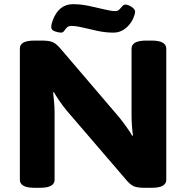

<svg xmlns="http://www.w3.org/2000/svg" viewBox="-20 -896 890 918"><path d="M146 2Q109 2 92 -8Q75 -18 75 -36V-664Q75 -683 92 -692.5Q109 -702 146 -702H178Q214 -702 231 -695Q248 -688 268 -665L550 -335Q569 -311 586.5 -286.5Q604 -262 612 -247L616 -248Q613 -266 611 -292.5Q609 -319 609 -345V-664Q609 -682 626 -692Q643 -702 680 -702H704Q741 -702 758 -692Q775 -682 775 -664V-36Q775 -18 758 -8Q741 2 704 2H672Q638 2 621 -5Q604 -12 586 -33L300 -366Q280 -390 263 -415Q246 -440 238 -455L234 -454Q236 -436 238.5 -409.5Q241 -383 241 -357V-36Q241 -18 224 -8Q207 2 170 2ZM272 -740Q260 -740 242.5 -746Q225 -752 225 -766Q225 -774 227.5 -784Q230 -794 233 -801Q262 -876 329 -876Q367 -876 406.5 -867.5Q446 -859 479 -851Q512 -843 530 -843Q543 -843 550.5 -850.5Q558 -858 564.5 -866Q571 -874 580 -874Q592 -874 609 -863Q626 -852 626 -840Q626 -829 617 -808Q604 -779 579 -759.5Q554 -740 523 -740Q485 -740 447.5 -748Q410 -756 377 -764Q344 -772 321 -772Q307 -772 299.5 -764Q292 -756 286.5 -748Q281 -740 272 -740Z"/></svg>

Font: Asap Expanded ExtraBold
Style: Regular
Weight: 800
Width: 7
Designer: Pablo Cosgaya
Foundry: Omnibus-Type
Version: Version 3.001; ttfautohint (v1.8.4.7-5d5b)